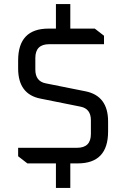

<svg xmlns="http://www.w3.org/2000/svg" viewBox="-20 -800 618 940"><path d="M68.8 -35V-76.4H357Q425 -76.4 425 -143.8V-211.3Q425 -268.1 373.8 -277.9L178.9 -317.1Q68.8 -338.2 68.8 -465.1V-504Q68.8 -660 217.7 -660H253.8V-780H324.2V-660H444L489.2 -625V-583.6H221Q153 -583.6 153 -516.2V-459.3Q153 -401.8 204.2 -391.9L399.1 -352.9Q509.2 -330.5 509.2 -205.2V-156Q509.2 0 360.3 0H324.2V120H253.8V0H114Z"/></svg>

Font: Oxanium ExtraLight
Style: Regular
Weight: 200
Designer: Severin Meyer
Version: Version 2.000